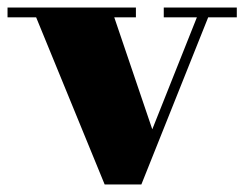

<svg xmlns="http://www.w3.org/2000/svg" viewBox="-25 -480 649 510"><path d="M604 -460V-434H528L350.5 10H253L71 -434H-5V-460H336V-434H278.5L379.5 -136.5L498 -434H410V-460Z"/></svg>

Font: Bodoni Moda 9pt Black
Style: Regular
Weight: 900
Designer: Owen Earl
Foundry: indestructible type
Version: Version 2.005